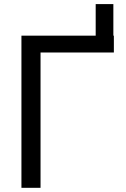

<svg xmlns="http://www.w3.org/2000/svg" viewBox="-20 -898 604 918"><path d="M437.5 -649.4V-878.4H522V-649.4ZM524.4 -727.5V-647H173.8V0H82.5V-727.5Z"/></svg>

Font: Inter 20pt
Style: Regular
Weight: 400
Version: Version 4.001;git-66647c0bb